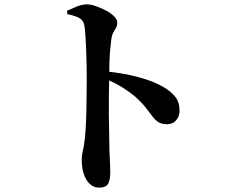

<svg xmlns="http://www.w3.org/2000/svg" viewBox="-20 -810 1040 881"><path d="M435 51Q410 51 392 34Q374 17 364.5 -11.5Q355 -40 355 -77Q355 -97 360 -117.5Q365 -138 369 -171Q372 -199 374 -235.5Q376 -272 376.5 -311Q377 -350 377.5 -384Q378 -418 378 -440Q378 -472 377.5 -508.5Q377 -545 375.5 -581Q374 -617 372 -647Q370 -677 367 -694Q362 -719 341 -729Q320 -739 289 -745L288 -761Q310 -771 333.5 -780.5Q357 -790 379 -790Q397 -790 421 -781.5Q445 -773 467.5 -761Q490 -749 504 -734.5Q518 -720 518 -708Q518 -693 512.5 -683Q507 -673 500.5 -662Q494 -651 491 -632Q488 -610 485.5 -581Q483 -552 482 -519Q481 -486 481 -451Q480 -411 479.5 -367Q479 -323 479.5 -279Q480 -235 481 -195Q482 -155 482 -121Q484 -83 485 -57.5Q486 -32 486 -22Q486 17 475.5 34Q465 51 435 51ZM746 -240Q722 -240 707 -249.5Q692 -259 679 -276.5Q666 -294 648 -317Q630 -340 601 -366Q575 -388 541.5 -409Q508 -430 458 -451V-483Q540 -476 613.5 -456.5Q687 -437 731 -410Q764 -391 784 -366Q804 -341 804 -301Q804 -277 788.5 -258.5Q773 -240 746 -240Z"/></svg>

Font: Noto Serif HK ExtraLight
Style: Bold
Weight: 700
Version: Version 2.002-H1;hotconv 1.1.0;makeotfexe 2.6.0